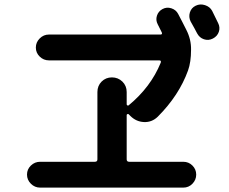

<svg xmlns="http://www.w3.org/2000/svg" viewBox="-20 -854 1040 871"><path d="M942.4 -804.7Q947.3 -794.9 956.5 -775.9Q965.8 -756.8 969.7 -749Q979.5 -729.5 972.7 -709.5Q965.8 -689.5 945.8 -679.2Q925.8 -668.9 905.3 -675.8Q884.8 -682.6 874 -703.1Q865.2 -720.7 844.7 -756.8Q835 -776.4 841.3 -797.4Q847.7 -818.4 867.7 -828.1Q887.7 -837.9 910.2 -830.6Q932.6 -823.2 942.4 -804.7ZM162.1 -2.9Q137.7 -2.9 120.1 -20.5Q102.5 -38.1 102.5 -62Q102.5 -85.9 120.1 -103Q137.7 -120.1 162.1 -120.1H410.2Q421.9 -120.1 421.9 -130.9V-436.5Q421.9 -464.8 440.9 -483.9Q460 -502.9 487.8 -502.9Q515.6 -502.9 535.2 -483.9Q554.7 -464.8 554.7 -436.5V-380.9Q554.7 -377.9 557.6 -376Q560.5 -374 563.5 -376Q664.1 -459 709 -569.3Q712.9 -580.1 702.1 -580.1H202.1Q177.7 -580.1 160.2 -597.2Q142.6 -614.3 142.6 -638.2Q142.6 -662.1 160.2 -679.7Q177.7 -697.3 202.1 -697.3H708Q717.8 -697.3 713.9 -707Q710.9 -712.9 704.6 -725.6Q698.2 -738.3 695.3 -744.1Q685.5 -762.7 691.9 -782.7Q698.2 -802.7 717.3 -813Q736.3 -823.2 757.3 -816.4Q778.3 -809.6 788.1 -791Q793.9 -779.3 806.6 -755.4Q819.3 -731.4 825.2 -718.8Q847.7 -674.8 846.7 -627.9Q846.7 -572.3 833 -534.2Q792 -420.9 695.3 -324.2Q668.9 -298.8 633.3 -300.3Q597.7 -301.8 571.3 -328.1L563.5 -335.9Q561.5 -337.9 558.1 -336.4Q554.7 -335 554.7 -332V-130.9Q554.7 -120.1 566.4 -120.1H811.5Q835.9 -120.1 853 -103Q870.1 -85.9 870.1 -62Q870.1 -38.1 853 -20.5Q835.9 -2.9 811.5 -2.9Z"/></svg>

Font: Rounded-X Mgen+ 2m bold
Style: Bold
Weight: 700
Designer: [Source Han Sans]
Ryoko NISHIZUKA  (kana & ideographs); Paul D. Hunt (Latin, Greek & Cyrillic); Wenlong ZHANG  (bopomofo
Version: Version 1.059.20150602